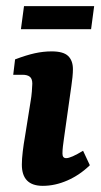

<svg xmlns="http://www.w3.org/2000/svg" viewBox="-20 -597 327 624"><path d="M212 -318 188 -148Q186 -134 184.5 -121.5Q183 -109 183 -98Q183 -83 195 -83Q203 -83 216.5 -89Q230 -95 250 -107L272 -60Q239 -28 199 -10.5Q159 7 119 7Q51 7 51 -62Q51 -80 54 -105Q57 -130 61 -152L80 -271Q82 -282 83.5 -299.5Q85 -317 85 -325Q85 -341 77 -347.5Q69 -354 53 -354H23L29 -404Q66 -418 93.5 -424Q121 -430 148 -430Q186 -430 201.5 -415Q217 -400 217 -372Q217 -361 215.5 -346Q214 -331 212 -318ZM58 -577H286L276 -502H48Z"/></svg>

Font: Yrsa
Style: Italic
Weight: 400
Italic angle: -7.10001°
Designer: Anna Giedrys (Yrsa+Rasa design), David Brezina (Yrsa art-direction, Rasa art-direction, design)
Foundry: Rosetta Type Foundry
Version: Version 2.004